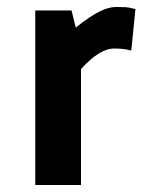

<svg xmlns="http://www.w3.org/2000/svg" viewBox="-20 -530 431 550"><path d="M212 -332V0H81V-500H185L197 -451Q237 -483 264 -496.5Q291 -510 311.5 -510Q332 -510 339 -509.5Q346 -509 351 -508Q356 -507 368 -504L356 -385Q338 -391 307 -391Q265 -391 212 -332Z"/></svg>

Font: Gudea
Style: Bold
Weight: 700
Designer: Agustina Mingote
Foundry: Agustina Mingote
Version: Version 1.002